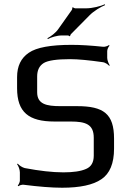

<svg xmlns="http://www.w3.org/2000/svg" viewBox="-20 -869 609 899"><path d="M341 -372H263C198 -372 154 -381 154 -437V-511C154 -540 164 -561 185 -574C205 -586 246 -592 308 -592C346 -592 397 -587 460 -578C472 -577 486 -567 491 -561L494 -563C489 -570 482 -587 482 -598V-630C482 -638 488 -651 493 -655L490 -658C486 -654 471 -649 463 -650C406 -656 357 -659 315 -659C218 -659 151 -647 115 -622C78 -597 60 -559 60 -508V-456C60 -343 115 -300 235 -300H311C381 -300 419 -287 419 -224V-140C419 -109 407 -88 383 -78C358 -67 323 -62 277 -62C225 -62 165 -69 96 -82C84 -85 69 -95 63 -103L60 -100C66 -93 73 -75 73 -62V-23C73 -16 67 -4 63 0L66 3C70 -1 83 -5 90 -4C161 5 222 10 271 10C354 10 416 -3 455 -30C494 -56 514 -104 514 -173V-220C514 -336 465 -372 341 -372ZM383 -830H332C329 -830 323 -833 322 -835L318 -833C319 -831 318 -824 316 -822L253 -733C241 -715 216 -697 202 -690L204 -686C218 -694 247 -703 269 -703H298C300 -703 305 -701 305 -699L309 -701C308 -702 310 -707 312 -709L398 -796C418 -817 452 -837 472 -845L471 -849C451 -840 413 -830 383 -830Z"/></svg>

Font: Gamestation Storm
Style: Regular
Weight: 400
Designer: Jonas Hecksher
Foundry: Jonas Hecksher, Playtypeª, e-types AS
Version: Version 1.003